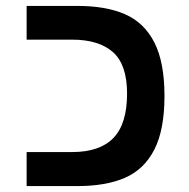

<svg xmlns="http://www.w3.org/2000/svg" viewBox="-20 -629 640 649"><path d="M70 -115H223.5Q317.5 -115 363.5 -162.8Q409.5 -210.5 409.5 -312.5Q409.5 -410.5 361.8 -452.8Q314 -495 223.5 -495H70V-609H241.5Q339 -609 403.5 -580.5Q468 -552 502 -485Q536 -418 536 -304.5Q536 -191 502 -124Q468 -57 403.5 -28.5Q339 0 241.5 0H70Z"/></svg>

Font: JuliaMono SemiBold
Style: Regular
Weight: 600
Monospace: yes
Designer: cormullion
Foundry: corm
Version: Version 0.055; ttfautohint (v1.8.4)